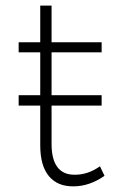

<svg xmlns="http://www.w3.org/2000/svg" viewBox="-20 -657 412 678"><path d="M45.9 -284.2V-320.8H122.1V-472.2H45.9V-507.8H122.1V-637.2H162.1V-507.8H338.9V-472.2H162.1V-320.8H338.9V-284.2H162.1V-148.9Q162.1 -93.8 183.1 -66.4Q204.1 -39.1 245.1 -40Q291 -40 333 -69.8L349.1 -36.1Q295.4 1 240.2 1Q183.6 2 152.8 -34.9Q122.1 -71.8 122.1 -144V-284.2Z"/></svg>

Font: Trueno UltraLight
Style: Regular
Weight: 250
Designer: Julieta Ulanovsky
Foundry: Julieta Ulanovsky
Version: Version 3.001b | FøM Fix